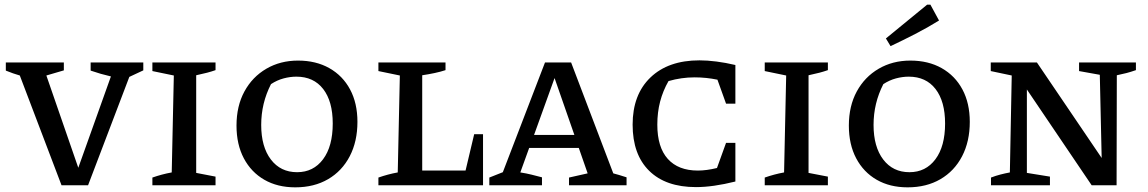

<svg xmlns="http://www.w3.org/2000/svg" viewBox="-20 -795 4928 824"><path d="M244 0 65 -471Q37 -479 5 -492V-527H254V-493L179 -471L316 -75L456 -467Q412 -477 369 -492V-527H595V-493L535 -465L358 0Z M634 0V-33Q654 -40 674.5 -45.5Q695 -51 717 -55L726 -471L634 -490V-527H905V-494Q888 -488 869 -483Q850 -478 822 -472V-53L905 -37V0Z M1247 9Q1171 9 1114.5 -23.5Q1058 -56 1026.5 -115.5Q995 -175 995 -256Q995 -340 1029 -402.5Q1063 -465 1123 -500Q1183 -535 1259 -535Q1336 -535 1393.5 -502.5Q1451 -470 1482.5 -411Q1514 -352 1514 -272Q1514 -188 1481 -124.5Q1448 -61 1388 -26Q1328 9 1247 9ZM1255 -56Q1325 -56 1366.5 -111.5Q1408 -167 1408 -265Q1408 -360 1367 -413Q1326 -466 1252 -466Q1225 -466 1197 -458.5Q1169 -451 1143 -434Q1101 -352 1101 -259Q1101 -165 1142.5 -110.5Q1184 -56 1255 -56Z M2015 -219H2053V0H1604V-33Q1624 -40 1644.5 -45.5Q1665 -51 1687 -55L1696 -471L1604 -490V-527H1892V-494Q1871 -487 1845 -481.5Q1819 -476 1792 -472V-63H1978Z M2612 -51Q2627 -47 2637 -44Q2647 -41 2669 -34V0H2422V-33L2502 -51L2464 -160H2251L2213 -55Q2239 -51 2261 -45.5Q2283 -40 2306 -34V0H2080V-33L2138 -56L2319 -527H2431ZM2272 -216H2445L2360 -460Z M2967 8Q2837 8 2766 -62Q2695 -132 2695 -260Q2695 -389 2771.5 -462.5Q2848 -536 2982 -536Q3015 -536 3054.5 -531Q3094 -526 3136 -516V-350H3096L3059 -453Q3035 -458 3010.5 -460.5Q2986 -463 2961 -463Q2904 -463 2849 -447Q2825 -405 2813 -359Q2801 -313 2801 -260Q2801 -163 2846 -113Q2891 -63 2975 -63Q3012 -63 3057 -74L3096 -182H3136V-16Q3040 8 2967 8Z M3262 0V-33Q3282 -40 3302.5 -45.5Q3323 -51 3345 -55L3354 -471L3262 -490V-527H3533V-494Q3516 -488 3497 -483Q3478 -478 3450 -472V-53L3533 -37V0Z M3875 9Q3799 9 3742.5 -23.5Q3686 -56 3654.5 -115.5Q3623 -175 3623 -256Q3623 -340 3657 -402.5Q3691 -465 3751 -500Q3811 -535 3887 -535Q3964 -535 4021.5 -502.5Q4079 -470 4110.5 -411Q4142 -352 4142 -272Q4142 -188 4109 -124.5Q4076 -61 4016 -26Q3956 9 3875 9ZM3883 -56Q3953 -56 3994.5 -111.5Q4036 -167 4036 -265Q4036 -360 3995 -413Q3954 -466 3880 -466Q3853 -466 3825 -458.5Q3797 -451 3771 -434Q3729 -352 3729 -259Q3729 -165 3770.5 -110.5Q3812 -56 3883 -56ZM3802 -597 3782 -630 3959 -775H3973L4010 -707Q3960 -676 3907.5 -649Q3855 -622 3802 -597Z M4611 -527H4855V-494Q4832 -486 4814.5 -481.5Q4797 -477 4773 -472L4772 0H4665L4387 -411V-53L4486 -37V0H4233V-33Q4254 -41 4273.5 -46Q4293 -51 4314 -55L4322 -471L4232 -490V-527H4430L4708 -117L4700 -474L4611 -490Z"/></svg>

Font: Piazzolla SC Medium
Style: Regular
Weight: 500
Designer: Juan Pablo del Peral
Foundry: Huerta Tipografica
Version: Version 1.330